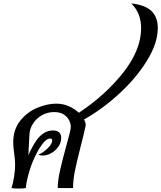

<svg xmlns="http://www.w3.org/2000/svg" viewBox="-20 -1094 938 1117"><path d="M469 -399Q481 -376 478 -362Q469 -318 448 -237Q426 -150 415.5 -98Q405 -46 405 0H316Q316 -44 329.5 -103.5Q343 -163 366 -247Q376 -283 384 -313.5Q392 -344 392 -356Q392 -372 383.5 -391.5Q375 -411 353.5 -426.5Q332 -442 295 -442Q256 -442 223.5 -423.5Q191 -405 171.5 -374Q152 -343 151 -307Q147 -223 145 -191Q165 -237 191 -276Q233 -335 288 -335Q336 -335 336 -291Q336 -264 319.5 -240.5Q303 -217 278 -203Q253 -189 228 -189Q213 -189 204 -195Q231 -205 257.5 -231.5Q284 -258 284 -277Q284 -288 271 -288Q249 -288 222 -250Q196 -213 174 -162Q152 -111 138 -49Q133 -27 130 0Q115 3 88 3Q62 3 47 0Q56 -28 62 -66Q68 -104 68 -137Q68 -163 62 -205Q61 -212 59 -231Q57 -250 57 -266Q57 -341 98 -392Q139 -443 197 -467Q255 -491 307 -491Q347 -491 380.5 -476Q414 -461 439 -438Q594 -541 697.5 -672.5Q801 -804 801 -931Q801 -1017 744 -1074Q826 -1065 862 -1029Q898 -993 898 -931Q898 -843 835 -741Q772 -639 672.5 -548Q573 -457 469 -399Z"/></svg>

Font: Charmonman
Style: Bold
Weight: 700
Designer: Ekaluck Peanpanawate
Foundry: Cadson Demak Co.,Ltd.
Version: Version 1.000; ttfautohint (v1.6)